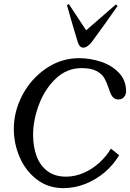

<svg xmlns="http://www.w3.org/2000/svg" viewBox="-20 -927 652 963"><path d="M536.1 -181.6Q513.7 -143.1 478.3 -110.8Q442.9 -78.6 399.4 -59.8Q356 -41 311.5 -41Q253.4 -41 216.3 -70.1Q179.2 -99.1 162.6 -146.5Q146 -193.8 146 -251Q146 -323.2 175 -401.4Q204.1 -479.5 259.5 -532.5Q314.9 -585.4 389.6 -585.4Q437 -585.4 464.1 -570.8Q491.2 -556.2 502.9 -535.9Q514.6 -515.6 525.4 -483.9Q531.7 -464.4 536.9 -453.4Q542 -442.4 551 -435.3Q560.1 -428.2 574.7 -428.2Q591.3 -428.2 601.8 -440.2Q612.3 -452.1 612.3 -469.2Q612.3 -524.9 575.9 -562.5Q539.6 -600.1 485.4 -617.7Q431.2 -635.3 377 -635.3Q287.1 -635.3 211.9 -584.2Q136.7 -533.2 93 -451.2Q49.3 -369.1 49.3 -280.3Q49.3 -206.1 79.1 -137.7Q108.9 -69.3 165.3 -26.4Q221.7 16.6 297.9 16.6Q354 16.6 407.5 -4.4Q460.9 -25.4 504.9 -62.7Q548.8 -100.1 577.6 -148.4ZM370.6 -713.9Q379.4 -688 397.9 -688Q408.2 -688 419.4 -696Q430.7 -704.1 439.9 -715.8Q460.4 -743.7 503.7 -803.7Q546.9 -863.8 569.8 -897L561.5 -904.8L412.1 -774.9L325.2 -906.7L315.9 -900.9Q324.7 -868.7 345.5 -797.6Q366.2 -726.6 370.6 -713.9Z"/></svg>

Font: Radley
Style: Italic
Weight: 400
Italic angle: -12°
Designer: Vernon Adams
Foundry: Vernon Adams
Version: Version 1.003; ttfautohint (v1.6)